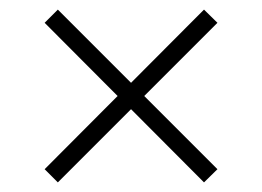

<svg xmlns="http://www.w3.org/2000/svg" viewBox="-20 -580 546 400"><path d="M100.5 -200 73 -227.5 225 -380 73 -532.5 100.5 -560 253 -407.5 405 -560 433 -532.5 280.5 -380 433 -227.5 405 -200 253 -352.5Z"/></svg>

Font: Encode Sans Expanded ExtraLight
Style: Regular
Weight: 200
Width: 7
Designer: Multiple Designers
Foundry: Impallari Type
Version: Version 3.000; ttfautohint (v1.8.3) -l 8 -r 50 -G 200 -x 14 